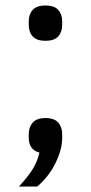

<svg xmlns="http://www.w3.org/2000/svg" viewBox="-20 -548 332 701"><path d="M146 -117Q178 -117 192.5 -100.5Q207 -84 207 -58V-44Q207 -3 183 46.5Q159 96 116 133H49Q79 101 97.5 72.5Q116 44 124 9Q104 4 94.5 -10Q85 -24 85 -44V-58Q85 -84 99.5 -100.5Q114 -117 146 -117ZM146 -399Q114 -399 99.5 -415Q85 -431 85 -457V-470Q85 -496 99.5 -512Q114 -528 146 -528Q178 -528 192.5 -512Q207 -496 207 -470V-457Q207 -431 192.5 -415Q178 -399 146 -399Z"/></svg>

Font: IBM Plex Sans
Style: Regular
Weight: 400
Designer: Mike Abbink, Paul van der Laan, Pieter van Rosmalen
Foundry: Bold Monday
Version: Version 3.005